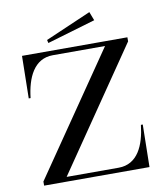

<svg xmlns="http://www.w3.org/2000/svg" viewBox="-93 -944 883 1021"><g transform="rotate(-10 348.5 -433.5)"><path d="M62 0H631L635 -229H625C613 -121 572 -25 469 -25H188L635 -678V-700H66L62 -471H72C84 -579 126 -675 228 -675H510L62 -22ZM477 -820 459 -867 212 -760 216 -743Z"/></g></svg>

Font: Sprat
Style: Regular
Weight: 400
Designer: Ethan Nakache
Foundry: Collletttivo
Version: Version 2.000;Glyphs 3.2 (3217)